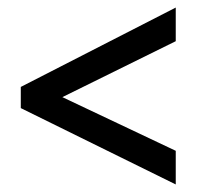

<svg xmlns="http://www.w3.org/2000/svg" viewBox="-20 -612 520 508"><path d="M445 -124V-213L145 -355L445 -503V-592L35 -382V-326Z"/></svg>

Font: Noto Sans Sinhala Condensed Medium
Style: Regular
Weight: 500
Width: 3
Designer: Jelle Bosma - Monotype Design Team
Foundry: Monotype Imaging Inc.
Version: Version 2.006